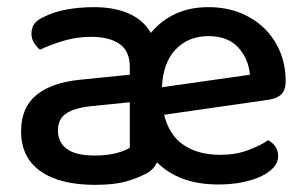

<svg xmlns="http://www.w3.org/2000/svg" viewBox="-20 -502 856 537"><path d="M243 -482Q300 -482 340.5 -464Q381 -446 402 -410Q462 -482 563 -482Q611 -482 650.5 -466.5Q690 -451 718.5 -423.5Q747 -396 763 -358Q779 -320 779 -275Q779 -250 766.5 -238Q754 -226 731 -223L439 -181Q453 -124 493.5 -96.5Q534 -69 597 -69Q639 -69 674 -82Q709 -95 730 -110Q758 -94 758 -65Q758 -48 745 -33.5Q732 -19 709.5 -8.5Q687 2 656.5 8Q626 14 591 14Q481 14 419 -48Q414 -37 406 -29Q398 -21 388 -16Q363 -3 330.5 6Q298 15 245 15Q148 15 93.5 -23Q39 -61 39 -135Q39 -201 81.5 -236Q124 -271 204 -279L343 -293V-315Q343 -359 314.5 -379Q286 -399 235 -399Q195 -399 158 -388Q121 -377 92 -363Q82 -371 75 -382.5Q68 -394 68 -408Q68 -425 76.5 -436Q85 -447 103 -455Q131 -469 167 -475.5Q203 -482 243 -482ZM245 -67Q280 -67 306 -74Q332 -81 343 -89V-216L234 -205Q188 -200 165 -184.5Q142 -169 142 -137Q142 -104 167 -85.5Q192 -67 245 -67ZM563 -401Q507 -401 471.5 -364Q436 -327 433 -258L679 -293Q675 -338 646 -369.5Q617 -401 563 -401Z"/></svg>

Font: Baloo Paaji 2 Medium
Style: Regular
Weight: 500
Designer: Shuchita Grover, Noopur Datye and Ek Type
Foundry: Ek Type
Version: Version 1.640;hotconv 1.0.111;makeotfexe 2.5.65597; ttfautoh